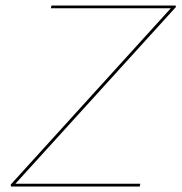

<svg xmlns="http://www.w3.org/2000/svg" viewBox="-20 -678 660 698"><path d="M36 -10H490L488 0H20L19 -7L601 -648H165L167 -658H618L620 -653Z"/></svg>

Font: Ysabeau Infant Hairline
Style: Italic
Weight: 100
Italic angle: -12°
Designer: Christian Thalmann (Catharsis Fonts)
Version: Version 0.003